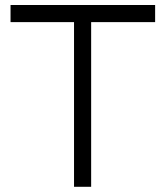

<svg xmlns="http://www.w3.org/2000/svg" viewBox="-20 -735 651 756"><path d="M21.5 -715.3H590.8V-647.9H338.9V0.5H271.5V-647.9H21.5Z"/></svg>

Font: AnjaliOldLipi
Style: Regular
Weight: 400
Italic angle: -12°
Designer: Kevin & Siji
Foundry: Kevin & Siji
Version: Version 0.730 2004